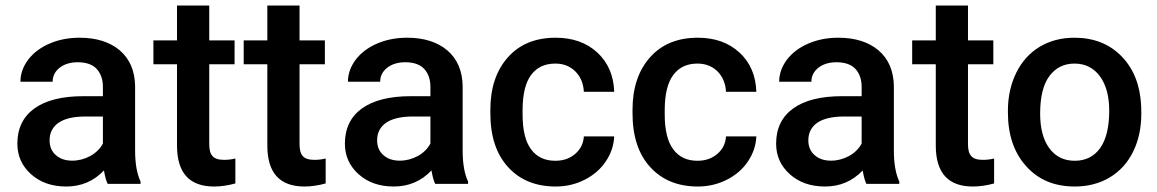

<svg xmlns="http://www.w3.org/2000/svg" viewBox="-20 -677 4262 707"><path d="M376.5 0H497.6V-8.3C484.4 -36.6 477.5 -74.7 477.5 -122.1V-360.4C476.6 -416.5 457.5 -460.4 420.9 -491.7C384.3 -522.5 335 -538.1 272.9 -538.1C232.4 -538.1 195.3 -530.8 162.6 -516.6C129.4 -502.4 103 -482.4 84 -457.5C64.9 -432.1 55.2 -404.8 55.2 -376H173.8C173.8 -397 182.6 -414.1 199.7 -427.7C216.8 -440.9 239.3 -447.8 266.1 -447.8C297.4 -447.8 320.8 -439.5 335.9 -423.3C351.1 -406.7 358.9 -384.8 358.9 -357.4V-322.8H286.1C208.5 -322.8 148.4 -307.6 106.9 -277.8C64.9 -247.6 43.9 -204.1 43.9 -147.9C43.9 -103.5 60.5 -65.9 94.2 -35.6C127.9 -5.4 170.9 9.8 224.1 9.8C278.8 9.8 325.2 -9.8 362.8 -49.3C366.7 -26.4 371.1 -10.3 376.5 0ZM246.1 -85.4C220.7 -85.4 200.7 -92.3 185.5 -106C170.4 -119.1 162.6 -137.2 162.6 -160.2C162.6 -188 173.8 -210 195.8 -225.1C217.8 -240.2 251 -248 294.9 -248H358.9V-148.4C348.6 -129.4 333 -113.8 312.5 -102.5C291.5 -91.3 269.5 -85.4 246.1 -85.4Z M750.5 -656.7H631.8V-528.3H544.9V-440.4H631.8V-141.1C631.8 -40.5 677.2 9.8 768.6 9.8C793.5 9.8 819.8 5.9 846.7 -1.5V-93.3C832.5 -89.8 818.8 -88.4 805.2 -88.4C784.7 -88.4 770.5 -92.8 762.7 -102.1C754.4 -110.8 750.5 -125.5 750.5 -145.5V-440.4H843.8V-528.3H750.5Z M1083 -656.7H964.4V-528.3H877.4V-440.4H964.4V-141.1C964.4 -40.5 1009.8 9.8 1101.1 9.8C1126 9.8 1152.3 5.9 1179.2 -1.5V-93.3C1165 -89.8 1151.4 -88.4 1137.7 -88.4C1117.2 -88.4 1103 -92.8 1095.2 -102.1C1086.9 -110.8 1083 -125.5 1083 -145.5V-440.4H1176.3V-528.3H1083Z M1582.5 0H1703.6V-8.3C1690.4 -36.6 1683.6 -74.7 1683.6 -122.1V-360.4C1682.6 -416.5 1663.6 -460.4 1627 -491.7C1590.3 -522.5 1541 -538.1 1479 -538.1C1438.5 -538.1 1401.4 -530.8 1368.7 -516.6C1335.4 -502.4 1309.1 -482.4 1290 -457.5C1271 -432.1 1261.2 -404.8 1261.2 -376H1379.9C1379.9 -397 1388.7 -414.1 1405.8 -427.7C1422.9 -440.9 1445.3 -447.8 1472.2 -447.8C1503.4 -447.8 1526.9 -439.5 1542 -423.3C1557.1 -406.7 1564.9 -384.8 1564.9 -357.4V-322.8H1492.2C1414.6 -322.8 1354.5 -307.6 1313 -277.8C1271 -247.6 1250 -204.1 1250 -147.9C1250 -103.5 1266.6 -65.9 1300.3 -35.6C1334 -5.4 1377 9.8 1430.2 9.8C1484.9 9.8 1531.2 -9.8 1568.8 -49.3C1572.8 -26.4 1577.1 -10.3 1582.5 0ZM1452.1 -85.4C1426.8 -85.4 1406.7 -92.3 1391.6 -106C1376.5 -119.1 1368.7 -137.2 1368.7 -160.2C1368.7 -188 1379.9 -210 1401.9 -225.1C1423.8 -240.2 1457 -248 1501 -248H1564.9V-148.4C1554.7 -129.4 1539.1 -113.8 1518.6 -102.5C1497.6 -91.3 1475.6 -85.4 1452.1 -85.4Z M2024.9 -85C1985.8 -85 1956.1 -99.1 1935.5 -127.4C1914.6 -155.3 1904.3 -198.2 1904.3 -255.4V-274.4C1904.8 -331.1 1915 -373.5 1936 -401.4C1957 -429.2 1986.3 -442.9 2024.9 -442.9C2054.7 -442.9 2079.6 -433.1 2099.1 -413.6C2118.2 -394 2128.4 -369.1 2129.9 -338.9H2241.7C2239.7 -398.4 2219.2 -446.8 2179.7 -483.4C2140.1 -520 2088.9 -538.1 2025.9 -538.1C1951.7 -538.1 1893.1 -514.2 1850.1 -465.8C1807.1 -417.5 1785.6 -353 1785.6 -272.5V-260.3C1785.6 -175.8 1807.1 -109.9 1850.6 -62C1894 -14.2 1952.6 9.8 2026.4 9.8C2064.5 9.8 2100.1 1.5 2132.8 -15.1C2165.5 -31.7 2191.9 -54.2 2210.9 -83C2230 -111.3 2240.2 -142.1 2241.7 -174.8H2129.9C2128.4 -149.4 2118.2 -127.9 2098.6 -110.8C2079.1 -93.8 2054.7 -85 2024.9 -85Z M2548.3 -85C2509.3 -85 2479.5 -99.1 2459 -127.4C2438 -155.3 2427.7 -198.2 2427.7 -255.4V-274.4C2428.2 -331.1 2438.5 -373.5 2459.5 -401.4C2480.5 -429.2 2509.8 -442.9 2548.3 -442.9C2578.1 -442.9 2603 -433.1 2622.6 -413.6C2641.6 -394 2651.9 -369.1 2653.3 -338.9H2765.1C2763.2 -398.4 2742.7 -446.8 2703.1 -483.4C2663.6 -520 2612.3 -538.1 2549.3 -538.1C2475.1 -538.1 2416.5 -514.2 2373.5 -465.8C2330.6 -417.5 2309.1 -353 2309.1 -272.5V-260.3C2309.1 -175.8 2330.6 -109.9 2374 -62C2417.5 -14.2 2476.1 9.8 2549.8 9.8C2587.9 9.8 2623.5 1.5 2656.2 -15.1C2689 -31.7 2715.3 -54.2 2734.4 -83C2753.4 -111.3 2763.7 -142.1 2765.1 -174.8H2653.3C2651.9 -149.4 2641.6 -127.9 2622.1 -110.8C2602.5 -93.8 2578.1 -85 2548.3 -85Z M3170.4 0H3291.5V-8.3C3278.3 -36.6 3271.5 -74.7 3271.5 -122.1V-360.4C3270.5 -416.5 3251.5 -460.4 3214.8 -491.7C3178.2 -522.5 3128.9 -538.1 3066.9 -538.1C3026.4 -538.1 2989.3 -530.8 2956.5 -516.6C2923.3 -502.4 2897 -482.4 2877.9 -457.5C2858.9 -432.1 2849.1 -404.8 2849.1 -376H2967.8C2967.8 -397 2976.6 -414.1 2993.7 -427.7C3010.7 -440.9 3033.2 -447.8 3060.1 -447.8C3091.3 -447.8 3114.7 -439.5 3129.9 -423.3C3145 -406.7 3152.8 -384.8 3152.8 -357.4V-322.8H3080.1C3002.4 -322.8 2942.4 -307.6 2900.9 -277.8C2858.9 -247.6 2837.9 -204.1 2837.9 -147.9C2837.9 -103.5 2854.5 -65.9 2888.2 -35.6C2921.9 -5.4 2964.8 9.8 3018.1 9.8C3072.8 9.8 3119.1 -9.8 3156.7 -49.3C3160.6 -26.4 3165 -10.3 3170.4 0ZM3040 -85.4C3014.6 -85.4 2994.6 -92.3 2979.5 -106C2964.4 -119.1 2956.5 -137.2 2956.5 -160.2C2956.5 -188 2967.8 -210 2989.7 -225.1C3011.7 -240.2 3044.9 -248 3088.9 -248H3152.8V-148.4C3142.6 -129.4 3127 -113.8 3106.4 -102.5C3085.4 -91.3 3063.5 -85.4 3040 -85.4Z M3544.4 -656.7H3425.8V-528.3H3338.9V-440.4H3425.8V-141.1C3425.8 -40.5 3471.2 9.8 3562.5 9.8C3587.4 9.8 3613.8 5.9 3640.6 -1.5V-93.3C3626.5 -89.8 3612.8 -88.4 3599.1 -88.4C3578.6 -88.4 3564.5 -92.8 3556.6 -102.1C3548.3 -110.8 3544.4 -125.5 3544.4 -145.5V-440.4H3637.7V-528.3H3544.4Z M3691.4 -269V-263.2C3691.4 -180.7 3713.9 -114.3 3758.8 -64.9C3803.2 -15.1 3862.8 9.8 3937.5 9.8C3986.3 9.8 4029.3 -1.5 4066.9 -23.9C4104 -46.4 4132.8 -78.1 4152.8 -119.1C4172.9 -160.2 4182.6 -206.5 4182.6 -258.8L4182.1 -286.6C4178.7 -362.3 4154.8 -423.3 4110.4 -469.2C4065.9 -515.1 4007.8 -538.1 3936.5 -538.1C3888.2 -538.1 3845.7 -526.9 3808.6 -504.9C3771.5 -482.4 3742.7 -450.7 3722.2 -409.2C3701.7 -367.7 3691.4 -320.8 3691.4 -269ZM3810.1 -258.8C3810.1 -319.8 3821.3 -366.2 3844.2 -397C3867.2 -427.7 3897.9 -442.9 3936.5 -442.9C3976.1 -442.9 4007.3 -427.2 4030.3 -396C4053.2 -364.7 4064.5 -322.3 4064.5 -269C4064.5 -209 4053.2 -163.1 4031.2 -131.8C4008.8 -100.6 3977.5 -85 3937.5 -85C3897.5 -85 3866.2 -100.6 3843.8 -131.3C3821.3 -162.1 3810.1 -204.6 3810.1 -258.8Z"/></svg>

Font: Shabnam FD Medium
Style: Regular
Weight: 500
Foundry: DejaVu fonts team - Redesigned by Saber Rastikerdar - Based on Vazir font
Version: Version 5.00;October 20, 2019;FontCreator 12.0.0.2547 64-bit